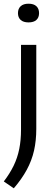

<svg xmlns="http://www.w3.org/2000/svg" viewBox="-32 -785 298 1037"><path d="M42.5 232 -11.5 195Q21 152.5 41.8 109.8Q62.5 67 72 19.5Q81.5 -28 81.5 -85V-542.5H164V-89Q164 -25.5 151.8 28.5Q139.5 82.5 112.5 132.2Q85.5 182 42.5 232ZM122 -664Q94.5 -664 79.8 -677.2Q65 -690.5 65 -714Q65 -738 79.8 -751.5Q94.5 -765 122 -765Q150 -765 164.5 -751.5Q179 -738 179 -714Q179 -690.5 164.5 -677.2Q150 -664 122 -664Z"/></svg>

Font: Encode Sans SemiExpanded
Style: Regular
Weight: 400
Width: 6
Designer: Multiple Designers
Foundry: Impallari Type
Version: Version 3.002